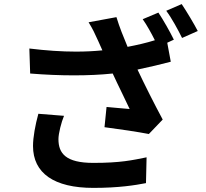

<svg xmlns="http://www.w3.org/2000/svg" viewBox="-20 -854 996 930"><path d="M165.8 -302.9C150.9 -248.9 139.9 -188.9 139.9 -147C139.9 -14.9 242.2 56.1 432.2 56.1C556.1 56.1 635.3 43 687.1 33L690 -92C621.1 -78.1 564.3 -65 432.2 -65C298.3 -65 263.1 -111.2 263.1 -180C263.1 -207 277 -262.1 290.1 -293ZM671.2 -761C691.1 -733 713.1 -693.2 730.1 -659.1C688.2 -646 644.2 -636 598 -627.1C577.1 -677.2 558.9 -721.9 544 -771L409.1 -746.1C430 -712 438.9 -692.8 456 -654.8L475.9 -610.1C435.7 -606.2 394.2 -604 348 -604C279.1 -604 204.2 -609 122.2 -619L126.1 -497.9C201 -491.8 272 -489 338.1 -489C405.2 -489 468 -491.8 525.9 -497.9C552.9 -438.9 585.9 -373.9 608 -326C578.8 -328.1 529.1 -333.1 496.1 -335.9L486.2 -237.9C556.1 -229 649.9 -214.8 701 -204.9L768.1 -274.9C727.3 -350.9 681.8 -441.1 646 -517C703.1 -529.1 758.2 -541.9 807.2 -555L790.1 -647L822.1 -661.9C805 -697.1 771.3 -757.1 747.2 -793ZM785.2 -801.8C812.1 -766 842 -710.2 861.9 -670.1L937.9 -703.8C920.8 -736.9 884.9 -797.2 860.1 -834.2Z"/></svg>

Font: Karasuma Gothic
Style: Bold
Weight: 700
Designer: Rasmus Andersson / Ryoko Nishizuka
Foundry: Genbu
Version: Version 1.00